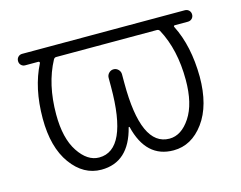

<svg xmlns="http://www.w3.org/2000/svg" viewBox="-80 -665 969 773"><g transform="rotate(-15 405.0 -278.5)"><path d="M627 -490.2Q623 -497.1 615.2 -497.1H195.3Q188.5 -497.1 184.6 -490.2Q135.7 -399.4 135.7 -273.4Q135.7 -173.8 172.9 -117.7Q210 -61.5 258.8 -61.5Q377.9 -61.5 377.9 -324.2V-361.3Q377.9 -373 386.2 -381.3Q394.5 -389.6 405.8 -389.6Q417 -389.6 425.3 -381.3Q433.6 -373 433.6 -361.3V-324.2Q433.6 -61.5 551.8 -61.5Q601.6 -61.5 638.7 -117.7Q675.8 -173.8 675.8 -273.4Q675.8 -399.4 627 -490.2ZM66.4 -497.1Q56.6 -497.1 49.8 -503.9Q43 -510.7 43 -521Q43 -531.2 49.8 -538.1Q56.6 -544.9 66.4 -544.9H160.2H211.9H599.6H651.4H744.1Q754.9 -544.9 761.7 -538.1Q768.6 -531.2 768.6 -521Q768.6 -510.7 761.7 -503.9Q754.9 -497.1 744.1 -497.1H689.5Q687.5 -497.1 686 -495.1Q684.6 -493.2 686.5 -490.2Q732.4 -399.4 733.4 -271.5Q733.4 -151.4 682.1 -81.5Q630.9 -11.7 555.7 -11.7Q441.4 -11.7 408.2 -148.4Q407.2 -149.4 406.2 -149.4Q405.3 -149.4 404.3 -148.4Q370.1 -11.7 254.9 -11.7Q180.7 -11.7 129.9 -81.5Q79.1 -151.4 79.1 -271.5Q79.1 -398.4 126 -490.2Q127 -493.2 125.5 -495.1Q124 -497.1 121.1 -497.1Z"/></g></svg>

Font: Gen Jyuu Gothic P Light
Style: Regular
Weight: 200
Designer: [Source Han Sans]
Ryoko NISHIZUKA  (kana & ideographs); Paul D. Hunt (Latin, Greek & Cyrillic); Wenlong ZHANG  (bopomofo
Version: Version 1.002.20150607